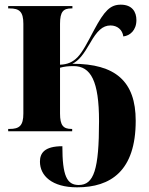

<svg xmlns="http://www.w3.org/2000/svg" viewBox="-20 -562 639 822"><path d="M310 240C454 240 561 170 561 -45C561 -214 474 -289 290 -289C318 -303 337 -328 366 -378C395 -429 419 -453 453 -453C482 -453 504 -435 508 -406C536 -409 564 -432 564 -476C564 -511 546 -542 497 -542C452 -542 427 -516 383 -434C354 -379 334 -340 312 -317C291 -296 269 -286 237 -285V-460C237 -512 251 -526 286 -526H290V-536H15V-526H21C63 -526 80 -512 80 -460V-76C80 -24 63 -10 21 -10H15V0H289V-10H286C251 -10 237 -25 237 -76V-272C255 -277 271 -279 295 -279C369 -279 404 -215 404 -43C404 164 382 230 317 230C266 230 247 190 247 64C170 64 151 94 151 130C151 190 202 240 310 240Z"/></svg>

Font: Noto Serif Display Condensed ExtraBold
Style: Regular
Weight: 800
Width: 3
Designer: Monotype Design Team
Foundry: Monotype Imaging Inc.
Version: Version 2.009